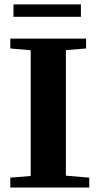

<svg xmlns="http://www.w3.org/2000/svg" viewBox="-20 -835 444 855"><path d="M40 -760.3V-815.4H340.3V-760.3ZM25.9 0V-43.9L116.7 -51.3V-611.3L25.9 -619.1V-663.1H363.3V-619.1L273.4 -611.8V-52.7L377.4 -43.9V0Z"/></svg>

Font: Elstob 6pt
Style: Bold
Weight: 700
Designer: Peter S. Baker
Version: Version 1.015